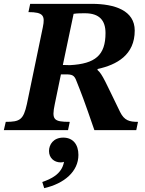

<svg xmlns="http://www.w3.org/2000/svg" viewBox="-40 -677 754 999"><path d="M314 0 323 -43C239 -43 228 -54 245 -135L277 -290H302C335 -290 347 -286 358 -255C384 -190 396 -160 451 0H669L678 -43C633 -43 607 -50 585 -94C511 -245 493 -292 467 -313L468 -318C568 -340 661 -391 661 -518C661 -622 558 -657 437 -657H117L108 -614C186 -614 195 -595 183 -536L100 -136C82 -54 64 -43 -10 -43L-20 0ZM287 -339 343 -605C363 -608 382 -608 402 -608C478 -608 509 -570 509 -505C509 -390 456 -345 324 -338ZM190 302C295 278 368 215 368 129C368 75 340 39 289 39C238 39 215 75 215 109C215 144 241 168 276 168C283 168 287 167 293 165C282 230 223 255 180 270Z"/></svg>

Font: STIX Two Text
Style: Bold Italic
Weight: 700
Italic angle: -12°
Designer: Ross Mills, John Hudson & Paul Hanslow, Tiro Typeworks Ltd; with prior portions MicroPress Inc. and Coen Hoffman, Elsevi
Foundry: Tiro Typeworks Ltd
Version: Version 2.13 b171